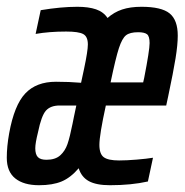

<svg xmlns="http://www.w3.org/2000/svg" viewBox="-31 -538 544 566"><path d="M-11 -73Q-11 -106 -4 -145Q11 -228 43.5 -262.5Q76 -297 134 -297Q173 -297 208 -294L217 -336Q228 -388 228 -407Q228 -430 214.5 -437.5Q201 -445 164 -445Q114 -445 74 -438L89 -508Q149 -518 197 -518Q230 -518 252 -510.5Q274 -503 286 -485Q305 -502 329 -510Q353 -518 386 -518Q445 -518 469 -498.5Q493 -479 493 -433Q493 -406 486.5 -366Q480 -326 465 -255L459 -227H281Q262 -140 262 -111Q262 -84 275 -74.5Q288 -65 320 -65Q342 -65 372 -67.5Q402 -70 420 -73L405 -3Q356 8 293 8Q253 8 231 -4Q209 -16 201 -42Q177 -14 150.5 -3Q124 8 84 8Q39 8 14 -12Q-11 -32 -11 -73ZM391 -295 394 -308Q410 -390 410 -411Q410 -431 402.5 -437Q395 -443 376 -443Q352 -443 340.5 -434Q329 -425 319.5 -396Q310 -367 295 -295ZM183 -174 187 -194 194 -227H145Q118 -227 104.5 -212Q91 -197 81 -148Q73 -116 73 -101Q73 -83 80.5 -75Q88 -67 106 -67Q132 -67 146.5 -80Q161 -93 168 -113.5Q175 -134 183 -174Z"/></svg>

Font: Saira Ultra Condensed SemiBold
Style: Italic
Weight: 600
Width: 1
Italic angle: -12°
Designer: Hector Gatti with collaboration of the Omnibus-Type team
Foundry: Omnibus-Type
Version: Version 1.001; ttfautohint (v1.8)